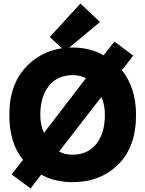

<svg xmlns="http://www.w3.org/2000/svg" viewBox="-20 -1000 825 1091"><path d="M753 -347Q753 -165 651.5 -65Q550 35 393 35Q290 35 214 -8L154 71L46 -9L111 -92Q33 -186 33 -347Q33 -527 136.5 -628.5Q240 -730 393 -730Q490 -730 569 -686L630 -764L737 -684L673 -601Q753 -500 753 -347ZM209 -347Q209 -290 230 -245L468 -555Q438 -573 393 -573Q307 -573 258 -512Q209 -451 209 -347ZM576 -347Q576 -406 556 -449L316 -139Q348 -121 393 -121Q478 -121 527 -182Q576 -243 576 -347ZM437 -980 548 -875 349 -709 263 -790Z"/></svg>

Font: Repo
Style: ExtraBold
Weight: 800
Designer: Stefan Peev
Foundry: Context Ltd
Version: Version 001.000